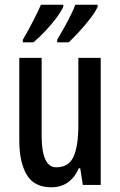

<svg xmlns="http://www.w3.org/2000/svg" viewBox="-20 -786 511 816"><path d="M408 -540V0H332L321 -71H315Q279 10 198 10Q125 10 93.5 -43.5Q62 -97 62 -188V-540H157V-210Q157 -75 219 -75Q272 -75 292.5 -120Q313 -165 313 -256V-540ZM395 -757Q385 -735 363 -706.5Q341 -678 316 -651Q291 -624 272 -606H223V-617Q238 -642 254 -671Q270 -700 282.5 -725.5Q295 -751 300 -766H395ZM249 -757Q238 -734 217.5 -707Q197 -680 172 -653.5Q147 -627 122 -606H77V-617Q100 -656 122 -699Q144 -742 154 -766H249Z"/></svg>

Font: Noto Sans Sinhala ExtraCondensed Medium
Style: Regular
Weight: 500
Width: 2
Designer: Jelle Bosma - Monotype Design Team
Foundry: Monotype Imaging Inc.
Version: Version 2.006; ttfautohint (v1.8.4.7-5d5b)